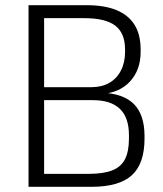

<svg xmlns="http://www.w3.org/2000/svg" viewBox="-20 -720 627 740"><path d="M90 -700H314Q383 -700 429 -681Q475 -662 498.5 -624.5Q522 -587 522 -529V-520Q522 -451 482 -407Q442 -363 374 -358L373 -363Q456 -359 496 -319Q536 -279 537 -199V-186Q537 -89 488 -44.5Q439 0 333 0H90ZM323 -50Q379 -50 413 -63.5Q447 -77 462 -107Q477 -137 477 -186V-199Q477 -267 442 -300.5Q407 -334 338 -334H150V-50ZM332 -384Q372 -384 401 -400.5Q430 -417 446 -448Q462 -479 462 -520V-529Q462 -592 424.5 -621Q387 -650 305 -650H150V-384Z"/></svg>

Font: Pathway Extreme 8pt Thin
Style: Regular
Weight: 100
Designer: Eduardo Rodriguez Tunni
Foundry: Eduardo Rodriguez Tunni
Version: Version 1.000